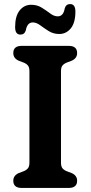

<svg xmlns="http://www.w3.org/2000/svg" viewBox="-20 -926 446 946"><path d="M280.5 -124Q280.5 -104.5 289.2 -95.2Q298 -86 312.5 -81L332.5 -73.5Q360 -61.5 360 -35.5Q360 0 318.5 0H87Q45.5 0 45.5 -35.5Q45.5 -61.5 73 -73.5L93 -81Q107.5 -86 116.2 -95.2Q125 -104.5 125 -124V-576Q125 -595.5 116.2 -604.8Q107.5 -614 93 -619L73 -626.5Q45.5 -638.5 45.5 -664.5Q45.5 -700 87 -700H318.5Q360 -700 360 -664.5Q360 -638.5 332.5 -626.5L312.5 -619Q298 -614 289.2 -604.8Q280.5 -595.5 280.5 -576ZM272 -758.5Q243 -758.5 220.2 -772.8Q197.5 -787 178.5 -801.2Q159.5 -815.5 141.5 -815.5Q114 -815.5 107 -776Q100.5 -755.5 80.5 -755.5Q54.5 -755.5 54.5 -792.5Q54.5 -847 77 -874.8Q99.5 -902.5 133.5 -902.5Q163 -902.5 185.8 -888.2Q208.5 -874 227.2 -859.8Q246 -845.5 264.5 -845.5Q292.5 -845.5 299 -885Q305.5 -906 325.5 -906Q351.5 -906 351.5 -869Q351.5 -814 328.8 -786.2Q306 -758.5 272 -758.5Z"/></svg>

Font: Fraunces 9pt SuperSoft SemiBold
Style: Regular
Weight: 600
Version: Version 1.000;[0bf87f6ff]